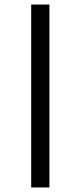

<svg xmlns="http://www.w3.org/2000/svg" viewBox="-20 -672 353 843"><path d="M117 151H197V-652H117Z"/></svg>

Font: Inconsolata ExtraCondensed
Style: Bold
Weight: 700
Width: 2
Monospace: yes
Designer: Raph Levien, Cyreal, Brenton Simpson
Foundry: Raph Levien, Cyreal, Google
Version: Version 3.100